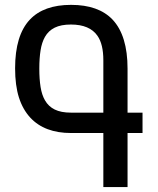

<svg xmlns="http://www.w3.org/2000/svg" viewBox="-20 -762 642 782"><path d="M499.5 0V-220.2H560.5V-303.2H499.5V-482.4Q499.5 -617.2 438.5 -682.1Q381.3 -742.2 269.5 -742.2Q158.2 -742.2 101.6 -682.1Q41.5 -618.2 41.5 -483.9Q41.5 -414.1 57.1 -365Q72.8 -315.9 103.5 -282.7Q161.6 -220.2 269.5 -220.2H400.9V0ZM163.1 -353.5Q150.4 -375.5 145.3 -407.5Q140.1 -439.5 140.1 -482.4Q140.1 -525.4 145.3 -557.4Q150.4 -589.4 163.1 -611.8Q177.2 -636.7 202.9 -649.4Q228.5 -662.1 269 -662.1Q345.2 -662.1 377 -616.2Q400.9 -582 400.9 -516.6V-303.2H269.5Q228.5 -303.2 202.9 -315.9Q177.2 -328.6 163.1 -353.5Z"/></svg>

Font: Hack Dev
Style: Regular
Weight: 400
Designer: Christopher Simpkins
Foundry: Christopher Simpkins
Version: Version 2.0315